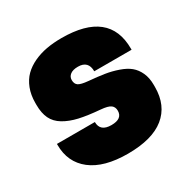

<svg xmlns="http://www.w3.org/2000/svg" viewBox="-131 -666 793 803"><g transform="rotate(-30 265.0 -265.0)"><path d="M265.1 -124Q317.9 -124 317.9 -163.1Q317.9 -181.2 305.4 -190.7Q293 -200.2 257.8 -203.1Q198.2 -208 158.4 -217Q118.7 -226.1 89.8 -243.4Q61 -260.7 48.1 -287.6Q35.2 -314.5 35.2 -354V-363.8Q35.2 -401.9 47.1 -432.6Q59.1 -463.4 79.8 -483.9Q100.6 -504.4 129.9 -518.1Q159.2 -531.7 192.6 -537.8Q226.1 -543.9 265.1 -543.9Q495.1 -543.9 495.1 -359.9V-355H314.9Q314.9 -405.8 265.1 -405.8Q240.7 -405.8 227.8 -396Q214.8 -386.2 214.8 -370.1Q214.8 -351.1 227.1 -343Q239.3 -335 272.9 -332Q317.4 -328.1 348.4 -323.2Q379.4 -318.4 410.4 -307.6Q441.4 -296.9 460.2 -281.2Q479 -265.6 490.5 -240.5Q502 -215.3 502 -181.2V-170.9Q502 -82 442.4 -33.9Q382.8 14.2 265.1 14.2Q150.4 14.2 89.1 -33.4Q27.8 -81.1 27.8 -165V-169.9H210.9Q210.9 -124 265.1 -124Z"/></g></svg>

Font: Cooper Hewitt
Style: Heavy
Weight: 713
Designer: Village Type and Design LLC
Foundry: Cooper Hewitt Smithsonian Design Museum
Version: 1.000